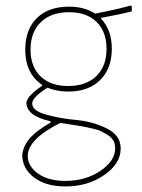

<svg xmlns="http://www.w3.org/2000/svg" viewBox="-20 -480 512 692"><path d="M229 -456Q284 -456 323 -431Q397 -445 451 -460L455 -457V-439Q408 -427 346 -416L344 -413Q383 -372 383 -304Q383 -233 341 -191.5Q299 -150 226 -150Q184 -150 151 -164Q96 -129 96 -107Q96 -81 146 -67Q196 -53 255.5 -47.5Q315 -42 365 -17Q415 8 415 55Q415 110 355.5 151Q296 192 216 192Q145 192 102.5 159.5Q60 127 60 77Q65 43 89 16.5Q113 -10 162 -38V-43Q75 -62 75 -111Q80 -136 132 -171V-174Q71 -215 71 -301Q71 -374 113 -415Q155 -456 229 -456ZM229 -436Q164 -436 127 -400Q90 -364 90 -301Q90 -240 126 -205Q162 -170 226 -170Q290 -170 327 -205.5Q364 -241 364 -304Q364 -366 328 -401Q292 -436 229 -436ZM80 82Q80 119 117 145.5Q154 172 216 172Q288 172 341.5 136Q395 100 395 55Q395 40 389.5 28.5Q384 17 371 8.5Q358 0 346.5 -6Q335 -12 312 -17Q289 -22 276.5 -24.5Q264 -27 236 -31Q208 -35 197 -37Q80 22 80 82Z"/></svg>

Font: Alegreya Sans SC Thin
Style: Regular
Weight: 100
Designer: Juan Pablo del Peral
Foundry: Huerta Tipografica
Version: Version 2.007